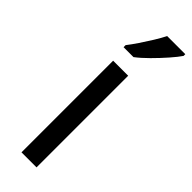

<svg xmlns="http://www.w3.org/2000/svg" viewBox="-259 -780 794 794"><g transform="rotate(45 138.5 -383.0)"><path d="M173 0H85V-536H173ZM277 -756Q265 -738 240 -709.5Q215 -681 186.5 -652.5Q158 -624 134 -606H76V-618Q91 -637 108.5 -663Q126 -689 143 -716.5Q160 -744 171 -766H277Z"/></g></svg>

Font: Noto Sans Living
Style: Regular
Weight: 400
Designer: Monotype Design Team
Foundry: Monotype Imaging Inc.
Version: Version 2.013; ttfautohint (v1.8.4.7-5d5b)